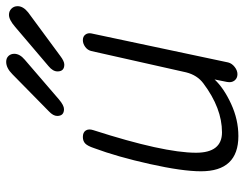

<svg xmlns="http://www.w3.org/2000/svg" viewBox="-105 -677 791 621"><g transform="rotate(-90 290.5 -366.5)"><path d="M248 -555Q226 -555 226 -577Q226 -590 241 -604L361 -722Q381 -742 401 -742Q413 -742 420 -734.5Q427 -727 427 -716Q427 -698 408 -682L279 -571Q260 -555 248 -555ZM392 -554Q370 -554 370 -576Q370 -591 387 -605L514 -713Q537 -733 553 -733Q565 -733 573 -725Q581 -717 581 -705Q581 -687 561 -671L420 -567Q403 -554 392 -554ZM161 9Q47 9 47 -112Q47 -172 70.5 -277.5Q94 -383 122 -458Q129 -479 137 -486.5Q145 -494 158 -494Q173 -494 179 -484.5Q185 -475 180 -460Q107 -233 107 -128Q107 -44 173 -44Q251 -44 331 -104Q358 -124 367 -160L436 -467Q439 -479 449.5 -486.5Q460 -494 471 -494Q483 -494 489 -486Q495 -478 493 -467L399 -24Q396 -12 384.5 -3Q373 6 361 6Q348 6 340.5 -3.5Q333 -13 336 -28L344 -68Q316 -38 265 -14.5Q214 9 161 9Z"/></g></svg>

Font: Comic Neue
Style: Italic
Weight: 400
Italic angle: -12°
Designer: Craig Rozynski
Foundry: Craig Rozynski
Version: Version 2.003